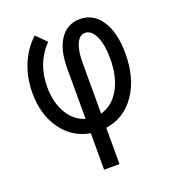

<svg xmlns="http://www.w3.org/2000/svg" viewBox="-136 -656 872 961"><g transform="rotate(-20 300.0 -175.0)"><path d="M253.9 -341.8Q253.9 -439 291.7 -494.4Q329.6 -549.8 397 -549.8Q469.2 -549.8 511.2 -485.4Q553.2 -420.9 553.2 -310.1Q553.2 -178.7 494.1 -93Q435.1 -7.3 335.9 6.8V200.2H253.9V5.9Q160.6 -9.8 104.2 -88.4Q47.9 -167 47.9 -283.2Q47.9 -362.8 75.9 -431.6Q104 -500.5 157.2 -549.8L210 -497.1Q127.9 -413.6 127.9 -286.1Q127.9 -203.1 162.1 -145.3Q196.3 -87.4 253.9 -70.8ZM335.9 -68.8Q399.4 -85.4 436.3 -150.6Q473.1 -215.8 473.1 -313Q473.1 -386.2 452.4 -431.2Q431.6 -476.1 397.9 -476.1Q368.7 -476.1 352.3 -440.4Q335.9 -404.8 335.9 -341.8Z"/></g></svg>

Font: CommitMono
Style: Regular
Weight: 400
Monospace: yes
Designer: Eigil Nikolajsen
Foundry: Eigil Nikolajsen
Version: Version 1.143